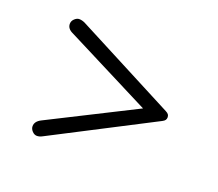

<svg xmlns="http://www.w3.org/2000/svg" viewBox="-72 -571 624 550"><g transform="rotate(20 240.0 -296.0)"><path d="M344 -296 82 -164Q64 -155 64 -140Q64 -132 70.5 -125Q77 -118 85 -118Q93 -118 102 -123L408 -281Q414 -284 416.5 -287.5Q419 -291 419 -296Q419 -301 416.5 -304.5Q414 -308 408 -311L102 -470Q93 -474 85 -474Q78 -474 71 -467.5Q64 -461 64 -452Q64 -437 82 -429Z"/></g></svg>

Font: Beiruti Light
Style: Regular
Weight: 300
Designer: Arlette Boutros
Foundry: Boutros
Version: Version 1.41